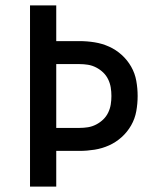

<svg xmlns="http://www.w3.org/2000/svg" viewBox="-20 -690 590 710"><path d="M91 0V-670H188V-538H274Q302 -538 330 -533.5Q358 -529 383.5 -517.5Q409 -506 430 -487Q451 -468 465 -443.5Q479 -419 484 -391Q489 -363 489 -335Q489 -307 484 -279Q479 -251 465 -226.5Q451 -202 430 -183Q409 -164 383.5 -152.5Q358 -141 330 -136.5Q302 -132 274 -132H188V0ZM274 -217Q290 -217 305.5 -219.5Q321 -222 335.5 -229.5Q350 -237 361.5 -248Q373 -259 380 -273.5Q387 -288 389.5 -303.5Q392 -319 392 -335Q392 -351 389.5 -366.5Q387 -382 380 -396.5Q373 -411 361.5 -422Q350 -433 335.5 -440.5Q321 -448 305.5 -450.5Q290 -453 274 -453H188V-217Z"/></svg>

Font: Lode Dark
Style: Bold
Weight: 700
Monospace: yes
Designer: Belleve Invis
Foundry: Belleve Invis
Version: Version 29.2.0; ttfautohint (v1.8.3)